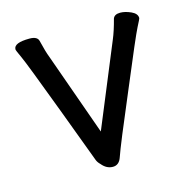

<svg xmlns="http://www.w3.org/2000/svg" viewBox="-83 -571 656 674"><g transform="rotate(-15 245.0 -234.0)"><path d="M207 2.9Q197.8 -5.9 194.3 -15.4Q190.9 -24.9 119.9 -214.4Q48.8 -403.8 35.9 -431.4Q22.9 -459 22.9 -462.9Q22.9 -486.8 80.1 -486.8Q108.9 -486.8 112.8 -469.2Q123 -426.8 130.9 -407.2L237.8 -106.9L361.8 -407.2Q374 -436 384.8 -478Q390.1 -492.2 411.1 -492.2Q428.7 -492.2 450 -482.7Q471.2 -473.1 471.2 -457Q471.2 -454.1 457 -427Q442.9 -399.9 369.1 -223.1Q292 -42 278.8 -2.9Q270 23.9 247.1 23.9Q224.1 23.9 207 2.9Z"/></g></svg>

Font: LXGW WenKai GB Screen
Style: Regular
Weight: 400
Designer: LXGW / Fontworks Inc.
Foundry: LXGW / Fontworks Inc.
Version: Version 1.321;February 19, 2024;FontCreator 14.0.0.2901 64-b